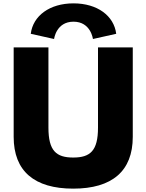

<svg xmlns="http://www.w3.org/2000/svg" viewBox="-20 -1107 871 1142"><path d="M769.7 -825H562.9V-348C562.9 -210 516.7 -170 415.5 -170C314.3 -170 268.1 -210 268.1 -348V-825H61.3V-293C61.3 -89 184.5 15 415.5 15C646.5 15 769.7 -89 769.7 -293ZM301.7 -875C301.7 -875 313.8 -978 417.2 -978C520.5 -978 532.7 -875 532.7 -875L671.2 -906C658 -1013 559 -1087 417.2 -1087C275.2 -1087 176.2 -1013 163 -906Z"/></svg>

Font: Hussar
Style: BdWide
Weight: 700
Foundry: Cannot Into Space Fonts
Version: Version 2.00